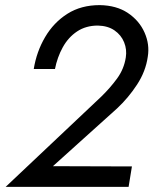

<svg xmlns="http://www.w3.org/2000/svg" viewBox="-20 -731 600 751"><path d="M2 0 376 -353Q411 -387 438 -424Q465 -461 472 -506Q477 -537 465.5 -565.5Q454 -594 428 -612Q402 -630 363 -631Q316 -631 281.5 -608Q247 -585 225.5 -546Q204 -507 195 -461H112Q123 -529 156.5 -586Q190 -643 243.5 -677Q297 -711 370 -711Q436 -710 480.5 -680Q525 -650 545.5 -603.5Q566 -557 558 -509Q550 -452 516 -400Q482 -348 438 -307L187 -81L496 -80L483 0Z"/></svg>

Font: Jost*
Style: Italic
Weight: 400
Italic angle: -10°
Version: Version 3.7